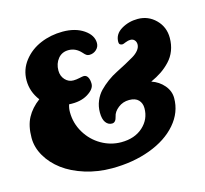

<svg xmlns="http://www.w3.org/2000/svg" viewBox="-106 -842 1051 982"><g transform="rotate(-15 419.5 -351.5)"><path d="M408.7 -571.8Q399.4 -571.8 392.8 -576.2Q386.2 -580.6 377 -591.3Q348.6 -623 310.5 -623Q275.4 -623 254.6 -597.4Q233.9 -571.8 233.9 -535.2Q233.9 -505.9 252 -486.3Q270 -466.8 295.4 -466.8Q311 -466.8 328.4 -470.7Q345.7 -474.6 351.6 -474.6Q365.2 -474.6 372.8 -461.4Q380.4 -448.2 380.4 -426.3Q380.4 -398.4 341.3 -374.5Q302.2 -350.6 242.2 -354.5Q235.8 -335.4 235.8 -314.9Q235.8 -255.4 266.1 -205.1Q296.4 -154.8 345.7 -126.5Q395 -98.1 450.7 -98.1Q522 -98.1 565.7 -137.7Q609.4 -177.2 609.4 -235.8Q609.4 -262.2 593.3 -279.3Q577.1 -296.4 543.9 -296.4Q510.7 -296.4 485.6 -276.6Q460.4 -256.8 455.6 -232.4Q449.2 -202.6 429.2 -202.6Q408.7 -202.6 396 -220.5Q383.3 -238.3 383.3 -272.9Q383.3 -305.7 395.3 -334Q407.2 -362.3 426.5 -382.3Q445.8 -402.3 470.7 -420.7Q495.6 -439 521.5 -451.9Q547.4 -464.8 572.3 -478.3Q597.2 -491.7 616.5 -503.2Q635.7 -514.6 647.7 -529.5Q659.7 -544.4 659.7 -560.1Q659.7 -573.7 651.6 -582.8Q643.6 -591.8 630.9 -591.8Q616.2 -591.8 603 -585.9Q589.8 -580.1 585.9 -580.1Q567.4 -580.1 567.4 -597.2Q567.4 -638.7 606.4 -662.1Q645.5 -685.5 693.4 -685.5Q749 -685.5 788.3 -646.5Q827.6 -607.4 827.6 -549.8Q827.6 -513.7 815.9 -483.2Q804.2 -452.6 782.2 -429.4Q760.3 -406.2 735.4 -389.4Q710.4 -372.6 678.2 -357.9Q717.8 -344.7 743.7 -314.2Q769.5 -283.7 769.5 -246.6Q769.5 -170.9 717 -110.1Q664.6 -49.3 573.2 -15.4Q481.9 18.6 370.1 18.6Q295.4 18.6 228.3 -2.4Q161.1 -23.4 114 -58.6Q66.9 -93.8 39.6 -140.6Q12.2 -187.5 12.2 -237.8Q12.2 -301.3 34.9 -343.8Q57.6 -386.2 101.6 -418.9Q63.5 -468.8 63.5 -528.3Q63.5 -585.9 98.6 -631.1Q133.8 -676.3 188.5 -699.2Q243.2 -722.2 305.7 -722.2Q373 -722.2 417 -692.1Q460.9 -662.1 460.9 -620.6Q460.9 -600.1 445.3 -585.9Q429.7 -571.8 408.7 -571.8Z"/></g></svg>

Font: Cooper* ExtraBold
Style: Regular
Weight: 800
Designer: Owen Earl
Foundry: indestructible type*
Version: Version 0.001